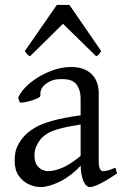

<svg xmlns="http://www.w3.org/2000/svg" viewBox="-20 -739 499 774"><path d="M452 -40Q411 -12 383.5 1.5Q356 15 343 15Q326 15 315.5 -11Q305 -37 305 -80V-343Q305 -376 288 -399Q271 -422 223 -420Q191 -420 165.5 -401.5Q140 -383 143 -354Q144 -348 126 -340.5Q108 -333 88 -328.5Q68 -324 60 -326L53 -345Q68 -378 103 -406Q138 -434 181.5 -451.5Q225 -469 266 -469Q319 -469 348.5 -441Q378 -413 378 -362V-87Q378 -49 397 -49Q404 -49 415 -52Q426 -55 445 -63ZM310 -238Q253 -229 221.5 -220.5Q190 -212 174 -202.5Q158 -193 147 -182Q136 -169 127.5 -152Q119 -135 119 -112Q119 -86 129 -72.5Q139 -59 151.5 -54Q164 -49 172 -49Q202 -49 236.5 -65Q271 -81 310 -115L313 -79Q268 -30 222.5 -7.5Q177 15 144 15Q120 15 96 4Q72 -7 55.5 -30.5Q39 -54 39 -91Q39 -129 52 -153.5Q65 -178 83 -196Q100 -212 123 -225.5Q146 -239 189 -251.5Q232 -264 310 -275ZM388 -533Q382 -524 379 -520Q376 -516 368 -512L234 -643L101 -512Q93 -516 90 -520Q87 -524 80 -533L209 -719H260Z"/></svg>

Font: ChillKai
Style: Regular
Weight: 400
Designer: ChillType
Foundry: 寒蝉字型
Version: Version 2.000